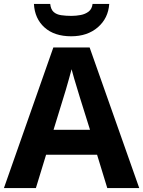

<svg xmlns="http://www.w3.org/2000/svg" viewBox="-20 -959 730 979"><path d="M527 0 475 -170H215L163 0H0L252 -717H437L690 0ZM387 -463Q382 -480 374 -506Q366 -532 358 -559Q350 -586 345 -606Q340 -586 331.5 -556.5Q323 -527 315.5 -500.5Q308 -474 304 -463L253 -297H439ZM537 -939Q532 -866 479 -820Q426 -774 343 -774Q257 -774 207 -819Q157 -864 153 -939H236Q239 -911 253.5 -898Q268 -885 292 -881.5Q316 -878 344 -878Q368 -878 391.5 -882.5Q415 -887 432 -900Q449 -913 452 -939Z"/></svg>

Font: Noto Sans Duployan
Style: Bold
Weight: 700
Designer: David Corbett
Foundry: David Corbett
Version: Version 3.001